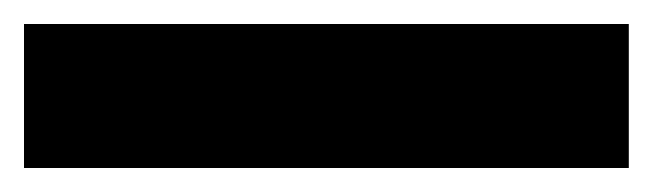

<svg xmlns="http://www.w3.org/2000/svg" viewBox="-23 -900 544 160"><path d="M501 -760V-880H-3V-760Z"/></svg>

Font: Noto Sans Armenian SemiCondensed Black
Style: Regular
Weight: 900
Width: 4
Designer: Monotype Design Team
Foundry: Monotype Imaging Inc.
Version: Version 2.008